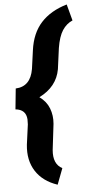

<svg xmlns="http://www.w3.org/2000/svg" viewBox="-63 -817 485 1028"><g transform="rotate(-5 180.0 -302.5)"><path d="M204.1 175.8Q125.5 149.4 87.6 90.3Q49.8 31.2 58.6 -51.8L73.2 -159.7L73.7 -187Q70.3 -240.2 14.2 -245.6L25.4 -356.9Q105.5 -360.4 121.1 -453.6L134.8 -552.7Q147 -644 197.8 -699.7Q248.5 -755.4 336.4 -781.2L359.9 -693.4Q326.7 -679.2 305.4 -646.5Q284.2 -613.8 274.4 -552.7L259.3 -439.9Q242.7 -346.7 147.5 -299.3Q184.6 -272.9 199.5 -234.1Q214.4 -195.3 210.4 -150.9L193.8 -11.7Q187 63.5 236.8 89.8Z"/></g></svg>

Font: TypoPRO Roboto
Style: Italic
Weight: 900
Italic angle: -12°
Designer: Google
Version: Version 2.136; 2016